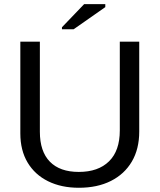

<svg xmlns="http://www.w3.org/2000/svg" viewBox="-20 -887 762 917"><path d="M356.9 9.8Q272.5 9.8 209.5 -21.5Q146.5 -52.7 111.8 -110.8Q77.1 -168.9 77.1 -250V-688H170.4V-257.8Q170.4 -163.6 218.3 -114.7Q266.1 -65.9 356.4 -65.9Q449.2 -65.9 500.7 -116.5Q552.2 -167 552.2 -264.2V-688H645V-258.8Q645 -175.3 609.6 -115.2Q574.2 -55.2 509.5 -22.7Q444.8 9.8 356.9 9.8ZM482.9 -853 331.5 -747.1H275.9V-756.8L381.8 -867.2H482.9Z"/></svg>

Font: Arimo
Style: Regular
Weight: 400
Designer: Steve Matteson
Foundry: Monotype Imaging Inc.
Version: Version 1.33